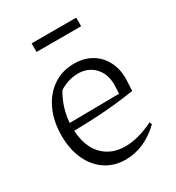

<svg xmlns="http://www.w3.org/2000/svg" viewBox="-164 -766 800 873"><g transform="rotate(-30 236.5 -329.0)"><path d="M242 7Q182 7 137 -23Q92 -53 67 -107Q42 -161 42 -233Q42 -307 68.5 -365Q95 -423 143 -456Q191 -489 254 -489Q305 -489 343.5 -467Q382 -445 403.5 -405Q425 -365 425 -313L422 -249Q371 -241 322.5 -236Q274 -231 221 -228Q168 -225 103 -224Q108 -138 153 -92Q198 -46 270 -46Q338 -46 419 -86L424 -73Q340 7 242 7ZM149 -411Q109 -344 103 -265L364 -268L366 -314Q366 -371 333 -406Q300 -441 247 -441Q197 -441 149 -411ZM134 -620V-665H368V-620Z"/></g></svg>

Font: Piazzolla Light
Style: Regular
Weight: 300
Designer: Juan Pablo del Peral
Foundry: Huerta Tipografica
Version: Version 1.330